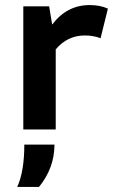

<svg xmlns="http://www.w3.org/2000/svg" viewBox="-20 -511 450 758"><path d="M72 0V-486H174L186 -414Q244 -491 334 -491Q375 -491 406 -477L377 -360Q349 -371 315 -371Q246 -371 200 -316V0ZM48 227Q76 166 76 60H195Q195 152 134 227Z"/></svg>

Font: Cantarell
Style: Bold
Weight: 700
Designer: Dave Crossland, Nikolaus Waxweiler, Florian Fecher, Jacques Le Bailly, Eben Sorkin, Alexei Vanyashin, Alexios Zavras, Em
Version: Version 0.303